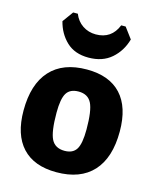

<svg xmlns="http://www.w3.org/2000/svg" viewBox="-110 -789 715 876"><g transform="rotate(15 247.5 -351.0)"><path d="M374 -713 412 -662Q396 -605 354 -568.5Q312 -532 246 -532Q181 -532 142 -569Q103 -606 89 -662L126 -713H148Q161 -680 188.5 -661.5Q216 -643 251 -643Q325 -643 353 -713ZM255 -478Q361 -478 416.5 -418Q472 -358 472 -243Q472 -119 412.5 -54Q353 11 240 11Q134 11 78.5 -49Q23 -109 23 -223Q23 -347 82.5 -412.5Q142 -478 255 -478ZM244 -371Q204 -371 187.5 -344.5Q171 -318 171 -252Q171 -162 188.5 -127.5Q206 -93 251 -93Q290 -93 306.5 -119.5Q323 -146 323 -213Q323 -302 305.5 -336.5Q288 -371 244 -371Z"/></g></svg>

Font: Alegreya Sans SC ExtraBold
Style: Regular
Weight: 800
Designer: Juan Pablo del Peral
Foundry: Huerta Tipografica
Version: Version 2.007